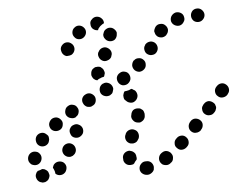

<svg xmlns="http://www.w3.org/2000/svg" viewBox="-46 -627 891 708"><g transform="rotate(-5 399.5 -273.5)"><path d="M492 16Q495 13 497 8Q498 3 498 -2Q497 -12 490 -19Q482 -26 472 -25Q470 -25 469 -25Q459 -25 452 -17Q445 -10 445 1Q445 6 447 10Q449 15 453 18Q456 21 461 23Q466 25 471 25Q473 25 474 25Q479 25 484 22Q488 20 492 16ZM87 -30Q81 -27 73 -25Q72 -25 71 -25Q69 -23 67 -21Q65 -19 64 -16Q59 -7 63 3Q66 12 75 17Q80 19 85 20Q90 20 94 19Q99 17 103 14Q107 11 109 6Q111 2 112 -3Q112 -8 110 -13Q109 -18 106 -21Q102 -25 98 -27Q95 -29 93 -29Q90 -30 87 -30ZM132 -43Q139 -51 149 -52Q160 -53 168 -47Q176 -40 177 -30Q177 -19 171 -11Q164 -3 154 -2Q143 -1 135 -8Q135 -8 135 -9Q134 -9 134 -9Q134 -15 132 -20Q130 -26 127 -31Q127 -34 129 -37Q130 -41 132 -43ZM567 -45Q565 -49 560 -52Q556 -55 551 -56Q546 -57 542 -56Q537 -55 533 -52L530 -50Q522 -44 520 -34Q518 -24 524 -15Q527 -11 531 -8Q535 -6 540 -5Q545 -4 550 -5Q555 -6 559 -9L561 -11Q570 -16 571 -27Q573 -37 567 -45ZM388 -36Q388 -38 388 -40Q386 -51 392 -59Q398 -67 409 -69Q413 -70 418 -68Q423 -67 427 -64Q431 -61 434 -57Q436 -53 437 -48Q437 -47 437 -46Q438 -43 438 -40Q438 -37 437 -34Q436 -33 436 -33Q430 -27 427 -21Q425 -19 423 -18Q420 -17 418 -17Q407 -15 399 -20Q390 -26 388 -36ZM84 -86Q81 -90 77 -93Q73 -95 68 -96Q58 -98 49 -92Q41 -86 39 -76Q38 -71 39 -66Q40 -61 43 -57Q46 -53 50 -50Q54 -48 59 -47Q70 -45 78 -51Q86 -57 88 -67Q89 -72 88 -77Q87 -82 84 -86ZM627 -100Q620 -108 610 -108Q599 -108 592 -101L590 -99Q582 -92 582 -82Q581 -71 589 -64Q596 -56 606 -56Q616 -56 624 -63L626 -65Q634 -72 634 -82Q634 -93 627 -100ZM180 -69Q185 -66 190 -66Q194 -65 199 -67Q204 -68 208 -72Q212 -75 214 -79Q219 -88 216 -98Q213 -108 204 -113Q195 -118 185 -115Q175 -112 170 -103Q165 -93 168 -84Q171 -74 180 -69ZM416 -97Q420 -95 425 -95Q430 -94 435 -96Q439 -97 443 -100Q447 -104 449 -108L451 -111Q455 -120 452 -130Q449 -140 440 -144Q431 -149 421 -146Q411 -143 406 -134L405 -131Q400 -122 403 -112Q406 -102 416 -97ZM122 -141Q122 -146 120 -150Q117 -154 113 -157Q106 -164 95 -163Q85 -162 78 -154Q72 -146 73 -136Q74 -125 81 -119Q89 -112 100 -113Q110 -114 117 -122Q120 -126 121 -131Q123 -136 122 -141ZM683 -159Q680 -162 675 -164Q670 -166 665 -166Q660 -166 656 -164Q651 -162 648 -158L646 -156Q639 -148 639 -138Q639 -127 647 -120Q650 -117 655 -115Q660 -113 665 -114Q670 -114 674 -116Q679 -118 682 -121L684 -124Q691 -131 691 -142Q691 -152 683 -159ZM214 -136Q224 -132 233 -135Q243 -139 248 -148Q252 -157 249 -167Q245 -177 236 -181Q227 -186 217 -182Q207 -179 203 -170L202 -169Q198 -160 202 -150Q205 -140 214 -136ZM172 -205Q166 -213 156 -215Q145 -216 137 -210Q129 -203 127 -193Q126 -183 132 -174Q139 -166 149 -165Q159 -164 168 -170Q176 -176 177 -187Q179 -197 172 -205ZM454 -170Q458 -169 463 -170Q468 -172 472 -175Q476 -178 478 -182Q481 -187 481 -192Q481 -194 481 -195Q482 -200 480 -205Q479 -210 476 -214Q472 -217 468 -220Q464 -222 459 -222Q448 -223 440 -217Q433 -210 432 -200Q432 -198 431 -197Q430 -187 437 -179Q443 -171 454 -170ZM746 -202Q745 -207 743 -212Q741 -216 737 -219Q729 -226 719 -226Q709 -225 702 -217L700 -215Q697 -211 695 -207Q693 -202 694 -197Q694 -192 696 -188Q698 -183 702 -180Q710 -173 720 -174Q730 -174 737 -182L739 -184Q743 -188 744 -193Q746 -197 746 -202ZM236 -245Q231 -254 221 -256Q211 -259 202 -253Q193 -248 191 -238Q188 -228 193 -219Q199 -210 209 -208Q219 -205 228 -210V-211Q237 -216 239 -226Q242 -236 236 -245ZM790 -281Q782 -288 772 -287Q762 -286 755 -278L753 -276Q746 -268 747 -258Q748 -247 756 -241Q763 -234 774 -235Q784 -236 791 -243L793 -246Q800 -254 799 -264Q798 -274 790 -281ZM304 -279Q299 -288 289 -292Q279 -295 270 -290Q261 -286 257 -276Q254 -266 259 -257Q261 -252 265 -249Q268 -246 273 -244Q278 -243 283 -243Q288 -243 292 -246Q302 -250 305 -260Q308 -270 304 -279ZM437 -245Q442 -245 446 -247Q451 -250 454 -253Q461 -261 461 -271Q460 -282 453 -289Q451 -290 449 -291Q447 -293 445 -294Q443 -295 440 -296Q440 -296 440 -296Q432 -291 423 -290Q419 -289 415 -289Q415 -289 415 -289Q414 -288 414 -288Q411 -284 410 -279Q408 -275 409 -270Q409 -265 411 -260Q414 -256 418 -253Q418 -252 419 -252Q423 -248 427 -247Q432 -245 437 -245ZM372 -294Q374 -299 374 -304Q373 -309 371 -313Q366 -322 357 -325Q347 -329 338 -324H337Q328 -319 325 -310Q322 -300 326 -290Q331 -281 341 -278Q350 -275 360 -279Q364 -282 368 -285Q371 -289 372 -294ZM437 -350Q432 -359 422 -361Q412 -364 403 -358Q394 -353 391 -343Q389 -333 394 -324Q399 -315 409 -312Q419 -310 428 -315Q437 -321 440 -331Q442 -341 437 -350ZM299 -355Q297 -359 298 -364Q298 -369 300 -374Q302 -379 306 -382Q310 -385 314 -387Q319 -388 324 -388Q329 -388 334 -386Q338 -383 341 -380Q345 -376 346 -371Q348 -367 348 -362Q347 -357 345 -352Q345 -351 344 -350Q344 -350 343 -349Q335 -348 328 -344H327Q322 -342 318 -338Q317 -339 315 -339Q313 -340 312 -340Q307 -343 304 -346Q301 -350 299 -355ZM495 -398Q488 -406 478 -406Q467 -407 460 -400H459Q452 -393 451 -382Q451 -372 458 -364Q465 -357 475 -356Q485 -356 493 -363Q501 -370 501 -380Q502 -391 495 -398ZM343 -409Q352 -404 362 -408Q372 -411 377 -420Q377 -421 377 -421Q377 -421 377 -421V-422Q382 -431 378 -441Q374 -450 364 -455Q355 -459 345 -455Q336 -451 332 -442L331 -441Q327 -432 331 -423Q334 -414 343 -409ZM540 -459Q531 -465 521 -463Q511 -461 505 -453V-452Q499 -444 501 -434Q503 -423 511 -418Q520 -412 530 -414Q540 -415 546 -424Q552 -433 550 -443Q548 -453 540 -459ZM233 -483Q229 -486 224 -487Q219 -488 214 -487Q209 -486 205 -483Q201 -480 198 -476Q192 -467 195 -457Q197 -447 205 -441Q209 -438 214 -437Q219 -437 224 -438Q229 -439 233 -441Q237 -444 240 -448Q246 -457 244 -467Q242 -477 233 -483ZM585 -519Q578 -526 567 -525Q557 -525 550 -517Q547 -513 545 -508Q543 -504 543 -499Q544 -494 546 -489Q548 -485 552 -481Q559 -475 570 -475Q580 -476 587 -483V-484Q594 -491 594 -502Q593 -512 585 -519ZM375 -478Q385 -476 394 -481Q402 -487 404 -497Q405 -502 405 -507Q404 -512 401 -516Q398 -520 394 -523Q390 -526 385 -527Q375 -529 366 -523Q358 -518 356 -508L355 -507Q353 -497 359 -489Q365 -480 375 -478ZM286 -536Q279 -544 269 -545Q259 -546 251 -539Q243 -533 242 -522Q241 -512 248 -504Q254 -496 264 -495Q275 -494 283 -501Q291 -508 292 -518Q293 -528 286 -536ZM657 -544Q655 -554 646 -559Q637 -564 627 -562Q617 -559 611 -550Q606 -541 608 -531Q611 -521 620 -516Q629 -511 639 -513Q649 -516 654 -525Q660 -533 657 -544ZM708 -520Q718 -520 725 -527Q733 -535 733 -545Q733 -555 725 -563Q718 -570 708 -570Q697 -570 690 -563Q683 -555 683 -545Q683 -535 690 -527Q697 -520 708 -520ZM336 -522Q326 -522 318 -529Q311 -536 311 -546Q310 -551 312 -556Q314 -561 318 -564Q321 -568 326 -570Q330 -572 335 -572Q346 -572 353 -565Q361 -558 361 -547Q361 -547 361 -547Q361 -546 361 -546Q357 -544 354 -542Q346 -537 340 -529Q338 -526 337 -522Q337 -522 336 -522Q336 -522 336 -522Z"/></g></svg>

Font: FRB American Cursive Guidelines Arrows Dotted Black
Style: Bold Italic
Weight: 900
Italic angle: -25°
Version: Version 2.0;Modular Font Editor K font №1